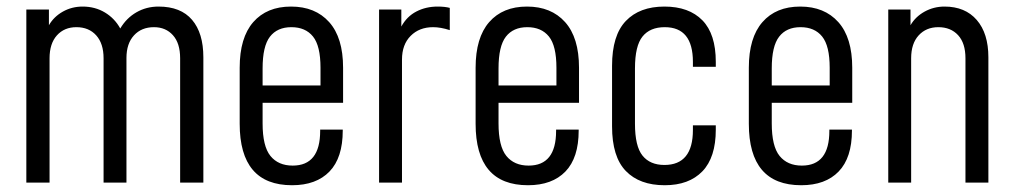

<svg xmlns="http://www.w3.org/2000/svg" viewBox="-20 -545 3027 573"><path d="M58.6 -516.6H126V-469.7Q140.6 -495.1 167.5 -510.3Q194.3 -525.4 226.6 -525.4Q263.7 -525.4 293 -507.8Q322.3 -490.2 338.9 -460Q357.4 -491.2 387.2 -508.3Q417 -525.4 453.1 -525.4Q519.5 -525.4 553.2 -485.8Q586.9 -446.3 586.9 -374V0H517.6V-371.1Q517.6 -416 496.1 -439.9Q474.6 -463.9 439.5 -463.9Q402.3 -463.9 379.9 -439.5Q357.4 -415 357.4 -372.1V0H289.1V-371.1Q289.1 -415 267.1 -439.5Q245.1 -463.9 208 -463.9Q171.9 -463.9 149.9 -439.5Q127.9 -415 127.9 -371.1V0H58.6Z M763.7 -238.3V-176.8Q763.7 -108.4 787.1 -79.6Q810.5 -50.8 853.5 -50.8Q935.5 -50.8 935.5 -154.3V-158.2H1002.9V-155.3Q1002.9 -74.2 963.4 -33.2Q923.8 7.8 851.6 7.8Q695.3 7.8 695.3 -175.8V-342.8Q695.3 -432.6 735.8 -479Q776.4 -525.4 848.6 -525.4Q920.9 -525.4 962.4 -479Q1003.9 -432.6 1003.9 -342.8V-238.3ZM763.7 -340.8V-290H936.5V-342.8Q936.5 -408.2 914.1 -436Q891.6 -463.9 849.6 -463.9Q807.6 -463.9 785.6 -435.5Q763.7 -407.2 763.7 -340.8Z M1111.3 -516.6H1177.7V-465.8Q1194.3 -496.1 1222.7 -510.7Q1251 -525.4 1286.1 -525.4Q1307.6 -525.4 1322.3 -521.5V-455.1Q1294.9 -463.9 1272.5 -463.9Q1231.4 -463.9 1205.6 -438Q1179.7 -412.1 1179.7 -367.2V0H1111.3Z M1467.8 -238.3V-176.8Q1467.8 -108.4 1491.2 -79.6Q1514.6 -50.8 1557.6 -50.8Q1639.6 -50.8 1639.6 -154.3V-158.2H1707V-155.3Q1707 -74.2 1667.5 -33.2Q1627.9 7.8 1555.7 7.8Q1399.4 7.8 1399.4 -175.8V-342.8Q1399.4 -432.6 1439.9 -479Q1480.5 -525.4 1552.7 -525.4Q1625 -525.4 1666.5 -479Q1708 -432.6 1708 -342.8V-238.3ZM1467.8 -340.8V-290H1640.6V-342.8Q1640.6 -408.2 1618.2 -436Q1595.7 -463.9 1553.7 -463.9Q1511.7 -463.9 1489.7 -435.5Q1467.8 -407.2 1467.8 -340.8Z M1806.6 -168V-348.6Q1806.6 -439.5 1847.7 -482.4Q1888.7 -525.4 1962.9 -525.4Q2036.1 -525.4 2076.2 -484.4Q2116.2 -443.4 2116.2 -360.4V-345.7H2047.9V-360.4Q2047.9 -463.9 1963.9 -463.9Q1919.9 -463.9 1897.5 -436Q1875 -408.2 1875 -340.8V-175.8Q1875 -108.4 1897.5 -80.6Q1919.9 -52.7 1962.9 -52.7Q2047.9 -52.7 2047.9 -157.2V-170.9H2116.2V-158.2Q2116.2 -75.2 2076.2 -33.7Q2036.1 7.8 1963.9 7.8Q1888.7 7.8 1847.7 -34.7Q1806.6 -77.1 1806.6 -168Z M2283.2 -238.3V-176.8Q2283.2 -108.4 2306.6 -79.6Q2330.1 -50.8 2373 -50.8Q2455.1 -50.8 2455.1 -154.3V-158.2H2522.5V-155.3Q2522.5 -74.2 2482.9 -33.2Q2443.4 7.8 2371.1 7.8Q2214.8 7.8 2214.8 -175.8V-342.8Q2214.8 -432.6 2255.4 -479Q2295.9 -525.4 2368.2 -525.4Q2440.4 -525.4 2481.9 -479Q2523.4 -432.6 2523.4 -342.8V-238.3ZM2283.2 -340.8V-290H2456.1V-342.8Q2456.1 -408.2 2433.6 -436Q2411.1 -463.9 2369.1 -463.9Q2327.1 -463.9 2305.2 -435.5Q2283.2 -407.2 2283.2 -340.8Z M2630.9 -516.6H2697.3V-469.7Q2711.9 -495.1 2739.3 -510.3Q2766.6 -525.4 2798.8 -525.4Q2860.4 -525.4 2895 -485.4Q2929.7 -445.3 2929.7 -374V0H2861.3V-371.1Q2861.3 -416 2839.4 -439.9Q2817.4 -463.9 2780.3 -463.9Q2744.1 -463.9 2721.7 -439.5Q2699.2 -415 2699.2 -371.1V0H2630.9Z"/></svg>

Font: Altinn-DIN Condensed
Style: Regular
Weight: 400
Width: 3
Designer: Charles Nix
Foundry: Altinn
Version: Version 2.00